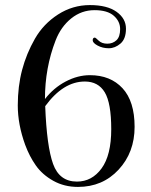

<svg xmlns="http://www.w3.org/2000/svg" viewBox="-20 -726 594 756"><path d="M158 -308Q164 -150 189 -80.5Q214 -11 283 -11Q342 -11 380 -63Q418 -115 418 -217.5Q418 -320 392.5 -362.5Q367 -405 314 -405Q229 -405 158 -308ZM199 -567Q157 -459 157 -336Q191 -380 238.5 -405Q286 -430 334 -430Q415 -430 462.5 -378.5Q510 -327 510 -226.5Q510 -126 447 -58Q384 10 287 10Q233 10 190 -14Q147 -38 121.5 -74Q96 -110 79 -156Q50 -236 50 -311Q50 -386 67 -450.5Q84 -515 117.5 -573.5Q151 -632 208.5 -669Q266 -706 334 -706Q402 -706 439 -679.5Q476 -653 476 -613Q476 -573 454.5 -554.5Q433 -536 408.5 -536Q384 -536 364.5 -546.5Q345 -557 345 -567.5Q345 -578 354 -578Q356 -578 368.5 -566Q381 -554 402.5 -554Q424 -554 438.5 -567.5Q453 -581 453 -611.5Q453 -642 428 -664Q403 -686 352 -686Q301 -686 260.5 -653.5Q220 -621 199 -567Z"/></svg>

Font: Spirax
Style: Regular
Weight: 400
Designer: Brenda Gallo (gbrenda1987@gmail.com)
Foundry: Brenda Gallo
Version: Version 1.002